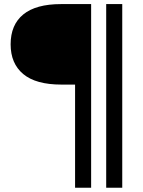

<svg xmlns="http://www.w3.org/2000/svg" viewBox="-20 -723 695 934"><path d="M345.2 190.4V-311.5H278.8Q154.3 -311.5 93 -362.8Q31.7 -414.1 31.7 -507.3Q31.7 -602.5 93.3 -652.8Q154.8 -703.1 277.3 -703.1H423.3V190.4ZM496.6 190.4V-703.1H574.7V190.4Z"/></svg>

Font: Schibsted Grotesk
Style: Regular
Weight: 400
Designer: Bakken & Baeck AS, Henrik Kongsvoll
Foundry: Schibsted ASA
Version: Version 1.100; ttfautohint (v1.8.4.7-5d5b);gftools[0.9.25]